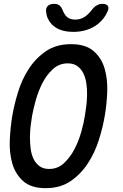

<svg xmlns="http://www.w3.org/2000/svg" viewBox="-20 -970 640 1000"><path d="M236 -90Q281 -90 313.5 -120.5Q346 -151 368 -193.5Q390 -236 403.5 -284Q417 -332 422 -367Q426 -389 429.5 -418Q433 -447 433.5 -477.5Q434 -508 429.5 -537.5Q425 -567 413.5 -589.5Q402 -612 382.5 -626Q363 -640 333 -640Q288 -640 255 -609.5Q222 -579 200.5 -536.5Q179 -494 166 -447Q153 -400 147 -366Q143 -343 139.5 -313.5Q136 -284 136 -253.5Q136 -223 140 -193.5Q144 -164 155.5 -141Q167 -118 186.5 -104Q206 -90 236 -90ZM218 10Q142 10 101 -26.5Q60 -63 44 -119Q28 -175 31 -241Q34 -307 44 -367Q54 -425 74 -490.5Q94 -556 130 -611.5Q166 -667 219.5 -703.5Q273 -740 350 -740Q426 -740 467.5 -704Q509 -668 525 -612.5Q541 -557 538.5 -492Q536 -427 526 -369Q516 -308 495 -241.5Q474 -175 437.5 -119Q401 -63 347.5 -26.5Q294 10 218 10ZM220 -910Q218 -929 229.5 -939.5Q241 -950 262 -950Q273 -950 280 -947Q287 -944 292 -940Q301 -931 305.5 -919Q310 -907 317 -896Q334 -868 372 -868Q410 -868 438 -896Q449 -906 457.5 -917.5Q466 -929 477 -938Q485 -943 493 -946.5Q501 -950 513 -950Q534 -950 541.5 -939.5Q549 -929 540 -910Q524 -872 489 -844Q436 -804 362 -804Q287 -804 249 -844Q223 -872 220 -910Z"/></svg>

Font: Maple Mono NL Medium
Style: Italic
Weight: 500
Italic angle: -10°
Monospace: yes
Designer: subframe7536
Version: Version 7.000